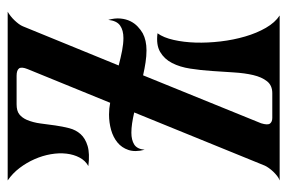

<svg xmlns="http://www.w3.org/2000/svg" viewBox="-143 -598 741 495"><g transform="rotate(-90 227.5 -350.5)"><path d="M9.8 -701.2H444.8Q439.5 -698.2 433.6 -693.6Q427.7 -689 422.6 -683.6Q417.5 -678.2 413.3 -672.6Q409.2 -667 407.2 -662.1L306.2 -415Q326.7 -409.7 344.5 -406.2Q362.3 -402.8 377 -402.8Q397 -402.8 409.2 -411.4Q421.4 -419.9 423.8 -441.9Q428.7 -424.3 427.2 -410.2Q425.8 -396 420.4 -385Q415 -374 406.5 -366Q397.9 -357.9 389.2 -353Q371.1 -343.3 345.2 -343.3Q330.6 -343.3 314.5 -345.7Q298.3 -348.1 280.8 -352.1L157.2 -47.9Q151.9 -30.8 156.5 -24.9Q161.1 -19 170.9 -19H234.9Q254.9 -19 265.6 -32.7Q276.4 -46.4 281.5 -68.4Q286.6 -90.3 288.3 -118.2Q290 -146 292 -174.8Q293.9 -203.6 298.1 -230.5Q302.2 -257.3 312.5 -277.3Q322.8 -297.4 341.1 -308.1Q359.4 -318.8 389.2 -314.9Q377.9 -299.3 372.1 -273.4Q366.2 -247.6 365.2 -216.6Q364.3 -185.5 368.2 -152.3Q372.1 -119.1 380.9 -89.1Q389.6 -59.1 403.3 -35.4Q417 -11.7 435.1 0H9.8Q15.6 -2 21.5 -6.6Q27.3 -11.2 32.5 -16.6Q37.6 -22 41.7 -27.8Q45.9 -33.7 47.9 -38.1L185.1 -375Q170.4 -378.4 157.2 -380.4Q144 -382.3 132.8 -382.3Q114.3 -382.3 102.5 -375Q90.8 -367.7 88.9 -348.1Q82.5 -372.6 88.4 -389.9Q94.2 -407.2 107.7 -418.2Q121.1 -429.2 140.1 -434.6Q159.2 -439.9 179.7 -439.9Q195.3 -439.9 210 -437L296.9 -649.9Q303.2 -665.5 298.6 -671.9Q293.9 -678.2 279.8 -678.2H206.1Q189 -678.2 180.2 -671.1Q171.4 -664.1 166 -651.9Q159.2 -635.7 156.7 -616.7Q154.3 -597.7 151.6 -578.6Q148.9 -559.6 144.5 -542.5Q140.1 -525.4 129.2 -513.2Q118.2 -501 98.6 -495.1Q79.1 -489.3 46.9 -493.2Q61 -501 68.8 -515.9Q76.7 -530.8 78.9 -549.8Q81.1 -568.8 77.4 -590.1Q73.7 -611.3 64.7 -631.8Q55.7 -652.3 42 -670.4Q28.3 -688.5 9.8 -701.2Z"/></g></svg>

Font: 003 KoZ KJR
Style: Regular
Weight: 400
Designer: Ko Z, Min Khaing
Foundry: Your Own Font Foundry
Version: Version 2.50;March 29, 2020;